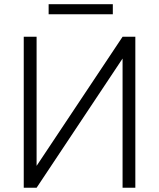

<svg xmlns="http://www.w3.org/2000/svg" viewBox="-20 -884 750 904"><path d="M557.1 -710.9H617.2V0H557.1V-608.4L152.3 0H91.8V-710.9H152.3V-103ZM511.2 -816.9H209V-864.3H511.2Z"/></svg>

Font: SteelSelectRoboto
Style: Regular
Weight: 300
Designer: Google
Version: Version 2.137; 2017